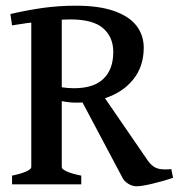

<svg xmlns="http://www.w3.org/2000/svg" viewBox="-20 -650 630 677"><path d="M22.5 -30.8Q54.2 -37.1 72.3 -45.4Q90.3 -53.7 90.3 -60.5V-570.3Q75.2 -568.8 51.3 -564.9L22.5 -560.5L16.6 -600.6Q76.2 -614.3 131.3 -622.1Q186.5 -629.9 248.5 -629.9Q330.1 -629.9 383.3 -610.8Q436.5 -591.8 461.7 -558.6Q486.8 -525.4 486.8 -481.9Q486.8 -416 450 -370.1Q413.1 -324.2 350.1 -303.7L502 -82.5Q514.6 -65.9 527.6 -59.3Q540.5 -52.7 561.5 -52.7Q575.7 -52.7 584 -53.7L590.3 -22.9Q555.2 -11.2 517.3 -2.2Q479.5 6.8 461.4 6.8Q447.8 6.8 434.1 -1Q420.4 -8.8 413.6 -20L271 -288.6Q264.2 -288.1 249.5 -288.1Q222.7 -288.1 197.8 -293.5V-60.5Q197.8 -53.7 215.6 -45.4Q233.4 -37.1 266.6 -30.8V0H22.5ZM197.8 -342.3Q218.3 -338.9 241.2 -338.9Q310.1 -338.9 344.7 -372.1Q379.4 -405.3 379.4 -466.8Q379.4 -519 343.8 -550.3Q308.1 -581.5 228 -581.5Q218.3 -581.5 197.8 -580.6Z"/></svg>

Font: David Libre Medium
Style: Regular
Weight: 500
Version: Version 1.000